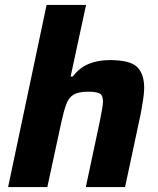

<svg xmlns="http://www.w3.org/2000/svg" viewBox="-20 -763 643 783"><path d="M13 0 170 -743H331L268 -451H277Q304 -487 342 -502.5Q380 -518 428 -518Q510 -518 539 -490Q568 -462 568 -404Q568 -385 563.5 -355.5Q559 -326 553 -295L490 0H330L387 -268Q392 -294 396 -315.5Q400 -337 400 -349Q400 -375 386 -382Q372 -389 339 -389Q300 -389 280 -377Q260 -365 250 -337.5Q240 -310 230 -264L173 0Z"/></svg>

Font: Saira
Style: Bold Italic
Weight: 700
Italic angle: -12°
Designer: Hector Gatti with collaboration of the Omnibus-Type team
Foundry: Omnibus-Type
Version: Version 1.100; ttfautohint (v1.8.3)